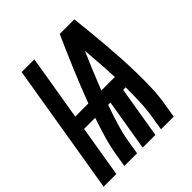

<svg xmlns="http://www.w3.org/2000/svg" viewBox="-218 -875 1015 1015"><g transform="rotate(-45 289.5 -367.5)"><path d="M-21 0 101 -735H196L135 -368H233Q268 -460 306.5 -552Q345 -644 386 -735H495Q501 -681 506.5 -626.5Q512 -572 516.5 -517Q521 -462 524 -407.5Q527 -353 528 -297.5Q529 -242 527 -186Q525 -130 515 -74L503 0H408L420 -74Q429 -127 431 -181Q433 -235 433 -289H414L366 0H271L319 -289H302Q283 -236 266.5 -182Q250 -128 241 -74L229 0H134L146 -74Q155 -128 171 -182Q187 -236 205 -289H122L74 0ZM330 -368H431Q429 -420 425 -473Q421 -526 417 -578Q394 -526 372.5 -473.5Q351 -421 330 -368Z"/></g></svg>

Font: Iosevka Curly XBdExObl
Style: Regular
Weight: 800
Width: 7
Italic angle: -9°
Monospace: yes
Designer: Belleve Invis
Foundry: Belleve Invis
Version: Version 11.1.0; ttfautohint (v1.8.3)